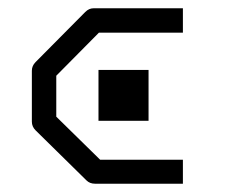

<svg xmlns="http://www.w3.org/2000/svg" viewBox="-20 -495 580 464"><path d="M422 -475V-416H219L116 -312V-213L222 -109H422V-51H210Q197 -51 189 -59L66 -180Q57 -189 57 -201V-324Q57 -336 66 -345L186 -466Q195 -475 206 -475ZM218 -326H339V-203H218Z"/></svg>

Font: 3270 Nerd Font Mono
Style: Regular
Weight: 400
Monospace: yes
Version: Version 3.0.1;Nerd Fonts 3.0.0